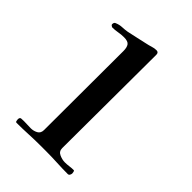

<svg xmlns="http://www.w3.org/2000/svg" viewBox="-166 -605 682 682"><g transform="rotate(45 175.0 -264.0)"><path d="M310 -10Q310 -6 307.5 -1.5Q305 3 300 3Q272 3 244.5 1.5Q217 0 189 0H160Q131 0 101.5 1.5Q72 3 43 3Q39 3 38 -1.5Q37 -6 37 -9Q37 -19 44 -19.5Q51 -20 58 -20Q66 -20 75 -19.5Q84 -19 92 -19Q106 -19 118 -25.5Q130 -32 130 -48Q130 -148 130.5 -247Q131 -346 131 -446Q131 -464 124.5 -473Q118 -482 98 -482Q84 -482 70.5 -479.5Q57 -477 43 -477Q41 -478 38 -480Q35 -482 35 -485Q35 -495 43 -497Q55 -502 68 -502.5Q81 -503 93 -505Q113 -509 132 -513.5Q151 -518 170 -522Q180 -524 191 -527.5Q202 -531 212 -531Q223 -531 223 -519Q223 -401 222 -283.5Q221 -166 221 -48Q221 -32 235.5 -25.5Q250 -19 263 -19Q274 -19 284.5 -20.5Q295 -22 305 -22Q308 -22 309 -17Q310 -12 310 -10Z"/></g></svg>

Font: Kaisei Decol
Style: Regular
Weight: 400
Designer: Font-Kai, 金井和夫
Foundry: KAZUO KANAI
Version: Version 5.003